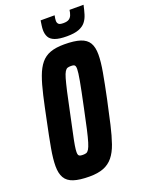

<svg xmlns="http://www.w3.org/2000/svg" viewBox="-160 -933 765 1017"><g transform="rotate(-20 222.0 -425.0)"><path d="M164 8Q108 8 74.5 -3Q41 -14 26.5 -39Q12 -64 12 -105Q12 -145 22.5 -204Q33 -263 50 -343Q66 -422 79.5 -481Q93 -540 108 -581Q123 -622 144 -647.5Q165 -673 196.5 -684.5Q228 -696 275 -696Q332 -696 365.5 -685Q399 -674 413.5 -649.5Q428 -625 428 -584Q428 -544 417.5 -485Q407 -426 390 -345Q374 -270 360.5 -211.5Q347 -153 332.5 -111.5Q318 -70 296.5 -43.5Q275 -17 243 -4.5Q211 8 164 8ZM170 -112Q181 -112 188.5 -114.5Q196 -117 203 -128Q210 -139 217.5 -163.5Q225 -188 235 -232Q245 -276 259 -344Q279 -438 287.5 -485Q296 -532 296 -550Q296 -563 293 -568Q290 -573 284.5 -574.5Q279 -576 269 -576Q258 -576 250.5 -573.5Q243 -571 236 -560Q229 -549 222 -524.5Q215 -500 205 -456.5Q195 -413 181 -344Q168 -281 159 -240Q150 -199 146 -174.5Q142 -150 142 -137Q142 -125 145 -120Q148 -115 154.5 -113.5Q161 -112 170 -112ZM305 -731Q262 -731 238 -740Q214 -749 205 -766Q196 -783 196 -805Q196 -817 198 -830.5Q200 -844 202 -858H281Q279 -849 278 -841.5Q277 -834 277 -828Q277 -817 283.5 -810Q290 -803 311 -803Q332 -803 342.5 -810Q353 -817 358 -829.5Q363 -842 365 -858H444Q438 -830 431 -807Q424 -784 410.5 -767Q397 -750 372 -740.5Q347 -731 305 -731Z"/></g></svg>

Font: Saira ExtraCondensed ExtraBold
Style: Italic
Weight: 800
Width: 2
Italic angle: -12°
Designer: Hector Gatti with collaboration of the Omnibus-Type team
Foundry: Omnibus-Type
Version: Version 1.101